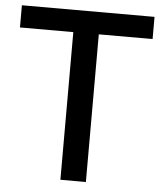

<svg xmlns="http://www.w3.org/2000/svg" viewBox="-52 -775 693 821"><g transform="rotate(5 294.0 -364.5)"><path d="M237.8 0V-633.8H8.8V-729H578.1V-633.8H347.2V0Z"/></g></svg>

Font: Lumene Sans Medium
Style: Regular
Weight: 500
Designer: Deni Anggara
Version: Version 1.003;Glyphs 3.1.2 (3151)